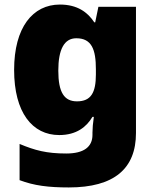

<svg xmlns="http://www.w3.org/2000/svg" viewBox="-20 -676 683 843"><path d="M243 -656C124 -656 42 -556 42 -369C42 -182 122 -83 240 -83C316 -83 360 -119 386 -163H392C388 -136 386 -111 386 -94V-84C386 -31 348 -2 271 -2C184 -2 133 -16 66 -44V115C129 139 193 147 282 147C482 147 577 64 577 -92V-646H412L398 -578H394C365 -622 320 -656 243 -656ZM315 -508C383 -508 401 -458 401 -372V-349C401 -270 380 -231 318 -231C262 -231 236 -270 236 -366C236 -459 262 -508 315 -508Z"/></svg>

Font: Noto Sans Telugu UI Black
Style: Regular
Weight: 900
Designer: Jelle Bosma - Monotype Design Team
Foundry: Monotype Imaging Inc.
Version: Version 2.005